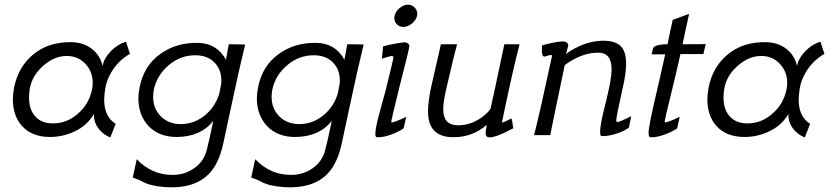

<svg xmlns="http://www.w3.org/2000/svg" viewBox="-20 -577 3541 820"><path d="M518 -399 535 -347Q484 -318 454 -266Q434 -231 429 -196Q425 -169 425 -151Q425 -79 474 -48L451 10Q423 -1 404 -24Q380 -53 381 -90Q352 -40 297 -15Q248 8 194 8Q116 8 74 -39Q35 -82 35 -153Q35 -174 40 -202Q57 -289 119 -342Q183 -397 280 -397Q335 -397 371.5 -369Q408 -341 418 -295Q424 -328 453 -358Q482 -388 518 -399ZM373 -195Q376 -208 376 -223Q376 -271 344.5 -304.5Q313 -338 265 -338Q214 -338 168 -299Q117 -256 107 -197Q104 -177 104 -160Q104 -109 131 -79.5Q158 -50 206 -50Q265 -50 311 -90Q360 -131 373 -195Z M957 -388 1027 -387Q1001 -281 965 -111Q960 -88 950 -41Q940 6 935 29Q925 78 909 111Q853 233 686 222Q625 218 591 200Q582 194 547 181L564 103Q628 170 717 170Q768 170 808.5 142Q849 114 862 67Q872 31 891 -61Q839 6 738 8Q661 9 615 -38Q571 -85 571 -157Q571 -178 576 -203Q594 -296 664 -346Q731 -395 824 -394Q906 -393 945 -322ZM916 -175 925 -220Q929 -274 898.5 -307.5Q868 -341 814 -341Q751 -341 701 -299Q650 -256 637 -194Q634 -178 634 -163Q634 -113 667 -80Q700 -47 752 -47Q807 -47 852 -82Q897 -117 916 -175Z M1463 -388 1533 -387Q1507 -281 1471 -111Q1466 -88 1456 -41Q1446 6 1441 29Q1431 78 1415 111Q1359 233 1192 222Q1131 218 1097 200Q1088 194 1053 181L1070 103Q1134 170 1223 170Q1274 170 1314.5 142Q1355 114 1368 67Q1378 31 1397 -61Q1345 6 1244 8Q1167 9 1121 -38Q1077 -85 1077 -157Q1077 -178 1082 -203Q1100 -296 1170 -346Q1237 -395 1330 -394Q1412 -393 1451 -322ZM1422 -175 1431 -220Q1435 -274 1404.5 -307.5Q1374 -341 1320 -341Q1257 -341 1207 -299Q1156 -256 1143 -194Q1140 -178 1140 -163Q1140 -113 1173 -80Q1206 -47 1258 -47Q1313 -47 1358 -82Q1403 -117 1422 -175Z M1761 -509Q1757 -491 1739 -476.5Q1721 -462 1702 -462Q1684 -462 1672.5 -476Q1661 -490 1665 -509Q1669 -528 1686.5 -542.5Q1704 -557 1722 -557Q1741 -557 1753 -542.5Q1765 -528 1761 -509ZM1728 -378Q1727 -365 1686 -206Q1649 -56 1651 -55Q1658 -51 1715 -78L1704 -29Q1686 -15 1647 -1Q1612 11 1589 9Q1583 8 1583 -5Q1583 -31 1602 -100L1626 -187Q1660 -324 1660 -331Q1660 -338 1653 -338Q1650 -338 1631 -332.5Q1612 -327 1611 -326L1616 -379Q1661 -391 1703 -396Q1714 -397 1721.5 -392Q1729 -387 1728 -378Z M2134 -388H2199Q2172 -286 2124 -56Q2126 -54 2127 -54Q2130 -54 2146.5 -62.5Q2163 -71 2164 -71Q2168 -64 2172 -29Q2089 15 2065 9Q2054 7 2054 -10Q2054 -16 2059 -44Q1997 10 1914 9Q1808 8 1808 -101Q1808 -140 1820 -199Q1825 -220 1863 -388H1932Q1921 -349 1886 -198Q1873 -142 1873 -110Q1873 -43 1934 -42Q1986 -41 2032 -72Q2065 -95 2075 -113Q2082 -141 2134 -388Z M2676 -81 2666 -32Q2647 -17 2609 -5Q2571 6 2549 4Q2543 4 2543 -13Q2543 -42 2559 -107Q2563 -121 2569.5 -149Q2576 -177 2579 -191Q2592 -249 2592 -281Q2592 -351 2537 -352Q2465 -353 2392 -299Q2343 -66 2330 0H2261Q2287 -102 2338 -340Q2336 -342 2332 -342Q2325 -342 2309 -336Q2299 -333 2296 -344.5Q2293 -356 2295 -383Q2351 -399 2382 -400Q2392 -401 2399.5 -396Q2407 -391 2407 -382L2397 -346Q2415 -361 2450 -378Q2504 -403 2557 -403Q2607 -403 2630.5 -380.5Q2654 -358 2654 -305Q2654 -260 2638 -195Q2612 -77 2612 -64Q2612 -58 2614 -56Q2621 -53 2676 -81Z M2994 -389 2984 -346H2886Q2865 -252 2848 -184Q2816 -56 2819 -55Q2826 -51 2883 -78L2872 -29Q2854 -15 2815 -1Q2780 11 2757 9Q2750 8 2750 -10Q2750 -37 2782 -174Q2790 -206 2821 -345H2763L2768 -367Q2772 -388 2831 -388Q2834 -405 2841.5 -439.5Q2849 -474 2853 -492L2923 -518L2895 -388Q2992 -388 2994 -389Z M3484 -399 3501 -347Q3450 -318 3420 -266Q3400 -231 3395 -196Q3391 -169 3391 -151Q3391 -79 3440 -48L3417 10Q3389 -1 3370 -24Q3346 -53 3347 -90Q3318 -40 3263 -15Q3214 8 3160 8Q3082 8 3040 -39Q3001 -82 3001 -153Q3001 -174 3006 -202Q3023 -289 3085 -342Q3149 -397 3246 -397Q3301 -397 3337.5 -369Q3374 -341 3384 -295Q3390 -328 3419 -358Q3448 -388 3484 -399ZM3339 -195Q3342 -208 3342 -223Q3342 -271 3310.5 -304.5Q3279 -338 3231 -338Q3180 -338 3134 -299Q3083 -256 3073 -197Q3070 -177 3070 -160Q3070 -109 3097 -79.5Q3124 -50 3172 -50Q3231 -50 3277 -90Q3326 -131 3339 -195Z"/></svg>

Font: GFS Neohellenic Rg
Style: Italic
Weight: 400
Italic angle: -12°
Designer: Takis Katsoulidis and George D. Matthiopoulos
Foundry: Takis Katsoulidis and George D. Matthiopoulos
Version: Version 1.0